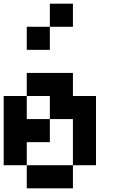

<svg xmlns="http://www.w3.org/2000/svg" viewBox="-20 -1020 665 1040"><path d="M250 -875V-1000H375V-875ZM125 -750V-875H250V-750ZM500 -125H375V-375H250V-500H125V-625H375V-500H500ZM125 -125H0V-500H125V-375H250V-250H125ZM375 -125V0H125V-125Z"/></svg>

Font: Tiny5
Style: Regular
Weight: 400
Designer: Stefan Schmidt
Foundry: Made with Bits'n'Picas by Kreative Software
Version: Version 1.002; ttfautohint (v1.8.4.7-5d5b)